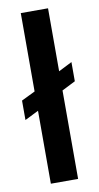

<svg xmlns="http://www.w3.org/2000/svg" viewBox="-84 -759 411 798"><g transform="rotate(-10 121.5 -360.0)"><path d="M125 -338 6 -279V-361L125 -419ZM125 -427 236 -483V-402L125 -346ZM64 0V-720H179V0Z"/></g></svg>

Font: Instrument Sans Condensed SemiBold
Style: Regular
Weight: 600
Width: 3
Designer: Rodrigo Fuenzalida
Foundry: fragTYPE
Version: Version 1.000;gftools[0.9.28]